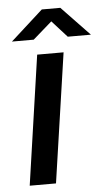

<svg xmlns="http://www.w3.org/2000/svg" viewBox="-51 -729 435 764"><g transform="rotate(-5 166.0 -347.0)"><path d="M36.5 0 111.5 -517H217L141.5 0ZM16 -577.5 145.5 -694.5H219.5L331.5 -577.5H239L179 -644L103 -577.5Z"/></g></svg>

Font: Public Sans Thin Medium
Style: Italic
Weight: 500
Italic angle: -8°
Version: Version 2.001